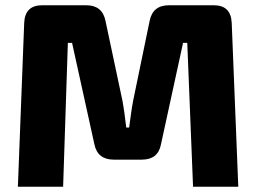

<svg xmlns="http://www.w3.org/2000/svg" viewBox="-20 -710 973 730"><path d="M622 -690H793Q858 -690 861 -623L886 0H714L692 -547H676L592 -161Q581 -103 519 -103H413Q351 -103 339 -161L254 -547H238L220 0H48L72 -623Q75 -690 140 -690H308Q369 -690 381 -631L446 -325Q452 -294 460 -225H471Q472 -232 477 -269Q482 -306 486 -326L549 -631Q561 -690 622 -690Z"/></svg>

Font: Exo 2.0 Extra Bold
Style: Regular
Weight: 800
Designer: Natanael Gama
Version: Version 1.001;PS 001.001;hotconv 1.0.70;makeotf.lib2.5.58329